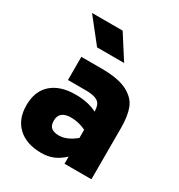

<svg xmlns="http://www.w3.org/2000/svg" viewBox="-191 -936 1001 1076"><g transform="rotate(30 309.0 -398.0)"><path d="M30 0ZM553 -333V0H379V-46Q344 -14 310 -0.5Q276 13 235 13Q139 13 84.5 -37.5Q30 -88 30 -178Q30 -269 85.5 -318Q141 -367 240 -367Q322 -367 379 -337Q378 -365 370.5 -381.5Q363 -398 340.5 -407Q318 -416 275 -416H161V-566H290Q400 -566 457.5 -536.5Q515 -507 534 -458Q553 -409 553 -333ZM379 -167V-220Q331 -243 282 -243Q246 -243 226 -227.5Q206 -212 206 -180Q206 -147 223 -134Q240 -121 272 -121Q323 -121 379 -167ZM90 -809H288L386 -656H211Z"/></g></svg>

Font: Biryani Black
Style: Regular
Weight: 900
Designer: Dan Reynolds and Mathieu Reguer
Foundry: Dan Reynolds and Mathieu Reguer
Version: Version 1.004; ttfautohint (v1.1) -l 5 -r 5 -G 72 -x 0 -D la